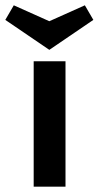

<svg xmlns="http://www.w3.org/2000/svg" viewBox="-42 -704 372 724"><path d="M144 -516 -22 -629 10 -684 144 -624 278 -684 310 -629ZM85 -473H205V0H85Z"/></svg>

Font: Ysabeau SC
Style: Bold
Weight: 700
Designer: Christian Thalmann (Catharsis Fonts)
Version: Version 0.003